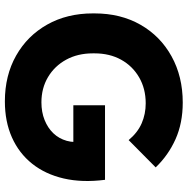

<svg xmlns="http://www.w3.org/2000/svg" viewBox="-11 -744 770 788"><g transform="rotate(90 374.0 -350.0)"><path d="M396 15Q290 15 208.5 -31Q127 -77 81 -158.5Q35 -240 35 -346V-353Q35 -460 81.5 -541.5Q128 -623 211 -669Q294 -715 401 -715Q485 -715 551 -685.5Q617 -656 667 -604L555 -493Q524 -530 486 -546.5Q448 -563 404 -563Q344 -563 297.5 -536Q251 -509 225 -462Q199 -415 199 -353V-346Q199 -284 225 -236.5Q251 -189 296.5 -162Q342 -135 400 -135Q440 -135 472.5 -148Q505 -161 527 -184Q549 -207 558 -239Q567 -271 559 -308L628 -266H412V-396H718Q730 -302 712.5 -226.5Q695 -151 652 -97Q609 -43 544 -14Q479 15 396 15Z"/></g></svg>

Font: SUSE Thin ExtraBold
Style: Regular
Weight: 800
Version: Version 1.000